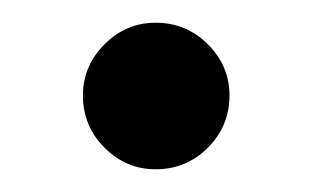

<svg xmlns="http://www.w3.org/2000/svg" viewBox="-20 -332 275 169"><path d="M117 -183Q91 -183 72 -202Q53 -221 53 -248Q53 -274 72 -293Q91 -312 117 -312Q144 -312 163 -293Q182 -274 182 -248Q182 -221 163 -202Q144 -183 117 -183Z"/></svg>

Font: Atkinson Hyperlegible
Style: Italic
Weight: 400
Italic angle: -12°
Designer: Elliott Scott, Megan Eiswerth, Linus Boman, Theodore Petrosky
Foundry: Braille Institute
Version: Version 1.006; ttfautohint (v1.8.3)